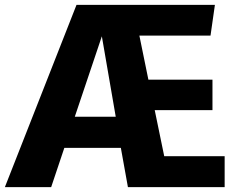

<svg xmlns="http://www.w3.org/2000/svg" viewBox="-45 -768 978 788"><path d="M629 -127 590 -316H827V-441H564L527 -622H819L837 -748H269L-25 0H165L219 -161H451L480 0H877V-127ZM262 -289 373 -619 430 -289Z"/></svg>

Font: Glow Sans SC Normal ExtraBold
Style: Regular
Weight: 800
Designer: Ryoko NISHIZUKA (kana, bopomofo & ideographs); Paul D. Hunt (Latin, Greek & Cyrillic); Sandoll Communications, Soo-young
Version: Version 0.93